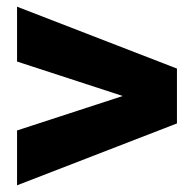

<svg xmlns="http://www.w3.org/2000/svg" viewBox="-20 -647 580 574"><path d="M509 -278V-442L31 -627V-463L347 -360L31 -257V-93Z"/></svg>

Font: Aspekta 800
Style: Regular
Weight: 800
Designer: Ivo Dolenc
Version: Version 2.000